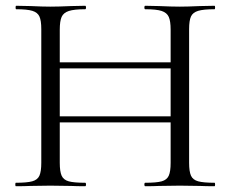

<svg xmlns="http://www.w3.org/2000/svg" viewBox="-20 -645 799 665"><path d="M723 0Q691 0 673 -1L603 -2L531 -1Q513 0 483 0Q480 0 480 -6Q480 -12 483 -12Q522 -12 540 -17Q558 -22 564.5 -36.5Q571 -51 571 -81V-221H187V-81Q187 -51 193.5 -36.5Q200 -22 218 -17Q236 -12 275 -12Q278 -12 278 -6Q278 0 275 0Q244 0 226 -1L154 -2L85 -1Q66 0 35 0Q33 0 33 -6Q33 -12 35 -12Q73 -12 91.5 -17Q110 -22 116.5 -36.5Q123 -51 123 -81V-544Q123 -574 116.5 -588Q110 -602 92 -607.5Q74 -613 36 -613Q34 -613 34 -619Q34 -625 36 -625L86 -624Q128 -622 154 -622Q183 -622 227 -624L275 -625Q278 -625 278 -619Q278 -613 275 -613Q237 -613 218.5 -607Q200 -601 193.5 -586.5Q187 -572 187 -542V-429H571V-542Q571 -572 564.5 -586.5Q558 -601 540 -607Q522 -613 483 -613Q480 -613 480 -619Q480 -625 483 -625L531 -624Q575 -622 603 -622Q629 -622 673 -624L723 -625Q725 -625 725 -619Q725 -613 723 -613Q685 -613 666.5 -607.5Q648 -602 641.5 -588Q635 -574 635 -544V-81Q635 -51 641.5 -36.5Q648 -22 666.5 -17Q685 -12 723 -12Q725 -12 725 -6Q725 0 723 0ZM571 -242V-408H187V-242Z"/></svg>

Font: Cormorant Garamond
Style: Regular
Weight: 400
Designer: Christian Thalmann (Catharsis Fonts)
Version: Version 3.000